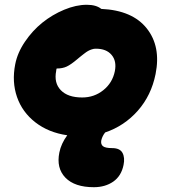

<svg xmlns="http://www.w3.org/2000/svg" viewBox="-20 -553 704 796"><path d="M369.1 223.1Q289.6 223.1 251.2 183.6Q212.9 144 226.1 79.1Q233.4 42.5 258.8 7.8Q181.2 -3.4 126.7 -45.7Q72.3 -87.9 50.5 -150.9Q28.8 -213.9 43 -286.1Q52.2 -334 83.3 -379.9Q114.3 -425.8 155.5 -459Q196.8 -492.2 246.1 -512.7Q295.4 -533.2 339.8 -533.2Q378.9 -533.2 399.9 -516.1Q528.8 -510.3 588.4 -435.3Q647.9 -360.4 625 -246.1Q607.4 -157.7 551.5 -94.2Q495.6 -30.8 416 -3.9Q404.3 10.7 399.9 28.8Q397 44.9 406.7 53Q416.5 61 444.8 61Q477.1 61 487.8 80.8Q498.5 100.6 492.2 130.9Q482.9 176.8 449.5 200Q416 223.1 369.1 223.1ZM212.9 -258.8Q203.1 -209 232.2 -179Q261.2 -148.9 320.8 -148.9Q370.6 -148.9 408.4 -179.2Q446.3 -209.5 456.1 -257.8Q464.4 -299.8 442.6 -325.4Q420.9 -351.1 377.9 -351.1Q373.5 -351.1 369.4 -350.6Q365.2 -350.1 360.8 -348.4Q356.4 -346.7 353.3 -345.7Q350.1 -344.7 345 -341.6Q339.8 -338.4 337.2 -336.7Q334.5 -335 328.6 -330.3Q322.8 -325.7 320.1 -323.7Q317.4 -321.8 310.1 -315.7Q302.7 -309.6 299.8 -307.1Q273.9 -285.2 256.6 -277.1Q239.3 -269 215.8 -269H214.8Q212.9 -263.2 212.9 -258.8Z"/></svg>

Font: Shantell Sans Normal
Style: Italic
Weight: 800
Italic angle: -11.31°
Designer: Stephen Nixon, Anya Danilova, Shantell Martin
Foundry: Arrow Type
Version: Version 1.006;[559af2be0]